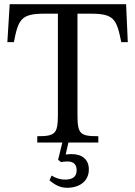

<svg xmlns="http://www.w3.org/2000/svg" viewBox="-20 -677 643 912"><path d="M587 -477 579 -657H26L15 -477H46C67 -586 81 -612 191 -612H255V-131C255 -40 241 -30 157 -30V0H276L256 82L270 93C270 93 285 90 301 90C334 90 344 109 344 132C344 164 323 176 289 176C264 176 243 168 225 157L215 180C237 197 261 215 298 215C360 215 402 182 402 128C402 81 371 55 320 55C304 55 292 57 292 57L305 0H447V-30C361 -30 348 -40 348 -131V-612H411C522 -612 534 -586 556 -477Z"/></svg>

Font: STIX Two Math
Style: Regular
Weight: 400
Designer: Ross Mills, John Hudson & Paul Hanslow, Tiro Typeworks Ltd; with portions MicroPress Inc., with additions and correction
Foundry: Tiro Typeworks Ltd
Version: Version 2.02 b142